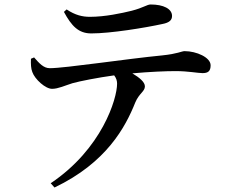

<svg xmlns="http://www.w3.org/2000/svg" viewBox="-20 -776 1040 856"><path d="M704 -669C736 -675 747 -687 747 -705C747 -737 708 -756 652 -756C635 -756 621 -742 567 -728C522 -717 448 -701 381 -701C348 -701 316 -708 277 -734L265 -723C299 -660 330 -627 387 -627C473 -627 626 -652 704 -669ZM223 60C455 -51 539 -209 583 -319C600 -360 626 -368 626 -391C626 -410 602 -430 570 -449C648 -456 719 -459 764 -459C818 -459 863 -450 883 -450C908 -450 919 -459 919 -485C919 -520 856 -548 803 -548C790 -548 772 -536 703 -529C547 -514 270 -472 202 -472C174 -472 155 -494 132 -520L118 -514C117 -491 118 -470 124 -455C135 -423 183 -379 213 -380C239 -380 271 -395 303 -405C335 -414 416 -430 489 -440C499 -427 502 -415 502 -403C502 -335 434 -112 206 41Z"/></svg>

Font: Noto Serif CJK SC SemiBold
Style: Regular
Weight: 600
Designer: Ryoko NISHIZUKA 西塚涼子 (kana & ideographs); Frank Grießhammer (Latin, Greek & Cyrillic); Wenlong ZHANG 张文龙 (bopomofo); San
Foundry: Adobe
Version: Version 2.001;hotconv 1.1.0;makeotfexe 2.6.0